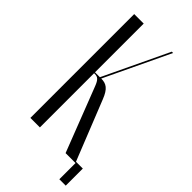

<svg xmlns="http://www.w3.org/2000/svg" viewBox="-255 -752 914 914"><g transform="rotate(45 202.5 -295.0)"><path d="M317 -699H308L152 -371H119V-699H55V0H119V-365H124C144 -365 154 -356 166 -325L292 0H359V109H402V-6H356L236 -307C216 -358 195 -371 161 -371Z"/></g></svg>

Font: Moniqa Display
Style: Regular
Weight: 400
Designer: Rajesh Rajput
Foundry: Rajesh Rajput
Version: Version 1.000